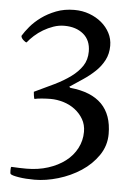

<svg xmlns="http://www.w3.org/2000/svg" viewBox="-52 -731 542 783"><g transform="rotate(5 219.5 -340.0)"><path d="M85 -345Q128 -365 166 -383.5Q204 -402 232.5 -423Q261 -444 277.5 -469Q294 -494 294 -528Q294 -574 264 -599Q234 -624 186 -624Q163 -624 141.5 -616.5Q120 -609 100.5 -597.5Q81 -586 65 -571.5Q49 -557 38 -543Q33 -543 24 -551.5Q15 -560 15 -568Q25 -585 43 -606.5Q61 -628 87 -647Q113 -666 146.5 -679Q180 -692 221 -692Q254 -692 282.5 -681.5Q311 -671 332.5 -653Q354 -635 366.5 -611Q379 -587 379 -559Q379 -526 365.5 -500Q352 -474 330 -453Q308 -432 281 -414Q254 -396 227 -378L232 -374Q404 -357 404 -200Q404 -152 377 -112.5Q350 -73 308 -45.5Q266 -18 215.5 -3Q165 12 119 12Q82 12 54.5 7.5Q27 3 21 -2Q19 -3 18.5 -7.5Q18 -12 18 -17.5Q18 -23 18.5 -27.5Q19 -32 21 -32Q38 -31 53 -30.5Q68 -30 82 -30Q130 -30 170.5 -43Q211 -56 240.5 -78.5Q270 -101 286.5 -132.5Q303 -164 303 -200Q303 -229 290 -251.5Q277 -274 256 -290Q235 -306 208.5 -314Q182 -322 156 -322Q141 -322 121 -320.5Q101 -319 90 -316Q88 -320 86.5 -331Q85 -342 85 -345Z"/></g></svg>

Font: Lusitana
Style: Regular
Weight: 400
Designer: Ana Paula Megda
Foundry: Ana Paula Megda
Version: Version 1.000; ttfautohint (v1.1) -l 8 -r 50 -G 200 -x 14 -D